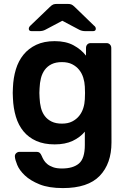

<svg xmlns="http://www.w3.org/2000/svg" viewBox="-20 -740 656 980"><path d="M142 -581Q127 -581 127 -593Q127 -602 136 -610L234 -704Q245 -715 252.5 -717.5Q260 -720 271 -720H325Q336 -720 343.5 -717.5Q351 -715 362 -704L459 -610Q469 -603 469 -593Q469 -581 454 -581H417Q398 -581 385 -588L298 -634L211 -588Q198 -581 179 -581ZM301 220Q229 220 182 201Q135 182 107 155.5Q79 129 68 102Q57 75 56 60Q55 49 62.5 42Q70 35 80 35H167Q176 35 182 39.5Q188 44 193 56Q197 66 203.5 77Q210 88 221.5 97.5Q233 107 251 113.5Q269 120 296 120Q353 120 383 94.5Q413 69 413 0V-68Q389 -39 351 -21Q313 -3 259 -3Q205 -3 165.5 -20.5Q126 -38 100 -69.5Q74 -101 61 -144.5Q48 -188 46 -239Q45 -254 45 -266Q45 -278 46 -293Q48 -343 61 -386Q74 -429 100 -461Q126 -493 165.5 -511.5Q205 -530 259 -530Q316 -530 355 -509Q394 -488 419 -456V-495Q419 -506 425.5 -513Q432 -520 443 -520H524Q534 -520 541 -513Q548 -506 548 -495L549 -13Q549 95 489 157.5Q429 220 301 220ZM296 -109Q327 -109 348.5 -120Q370 -131 384 -148.5Q398 -166 405 -188Q412 -210 413 -233Q414 -245 414 -265.5Q414 -286 413 -298Q412 -321 405 -343.5Q398 -366 384 -383.5Q370 -401 348.5 -412Q327 -423 296 -423Q265 -423 243.5 -412.5Q222 -402 208.5 -383.5Q195 -365 189 -341Q183 -317 182 -290Q180 -266 182 -241Q183 -214 189 -190Q195 -166 208.5 -148Q222 -130 243.5 -119.5Q265 -109 296 -109Z"/></svg>

Font: Fz Rubik Med
Style: Regular
Weight: 500
Designer: Hubert and Fischer
Foundry: Hubert and Fischer
Version: Vit hóa bi FontZin.com